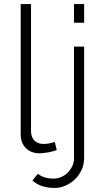

<svg xmlns="http://www.w3.org/2000/svg" viewBox="-20 -750 513 947"><path d="M249 177Q217 177 189.5 168.5Q162 160 140 140L167 107Q184 121 204 126Q224 131 244 131Q263 131 281 123.5Q299 116 313 102.5Q327 89 336 70.5Q345 52 345 30V-520H395V28Q395 61 382.5 88Q370 115 349 135Q328 155 302 166Q276 177 249 177ZM345 -638V-730H395V-638ZM82 -730H133V-103Q133 -74 149.5 -57Q166 -40 195 -40Q206 -40 221.5 -42.5Q237 -45 250 -50L260 -10Q243 -3 218 1.5Q193 6 175 6Q133 6 107.5 -19.5Q82 -45 82 -88Z"/></svg>

Font: Oxford Sans
Style: Regular
Weight: 300
Designer: Matt McInerney, Pablo Impallari, Rodrigo Fuenzalida
Foundry: Matt McInerney, Pablo Impallari, Rodrigo Fuenzalida
Version: Version 3.000g; ttfautohint (v1.5) -l 8 -r 28 -G 28 -x 14 -D